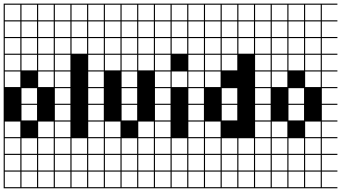

<svg xmlns="http://www.w3.org/2000/svg" viewBox="-20 -747 1858 1046"><path d="M363.6 278.8H0V187.9H6.1V272.7H90.9V187.9H0V-727.3H363.6V-721.2H278.8V-636.4H363.6V-630.3H278.8V-545.5H363.6V-539.4H278.8V-454.5H363.6V-448.5H278.8V-363.6H363.6V-357.6H278.8V-272.7H363.6V-266.7H278.8V-181.8H363.6V-175.8H278.8V-90.9H363.6V-84.8H278.8V0H363.6V6.1H278.8V90.9H363.6V97H278.8V181.8H363.6V187.9H278.8V272.7H363.6ZM90.9 -636.4V-721.2H6.1V-636.4ZM187.9 -636.4H272.7V-721.2H187.9ZM97 -636.4H181.8V-721.2H97ZM187.9 -545.5H272.7V-630.3H187.9ZM6.1 -545.5H90.9V-630.3H6.1ZM97 -545.5H181.8V-630.3H97ZM97 -454.5H181.8V-539.4H97ZM187.9 -454.5H272.7V-539.4H187.9ZM6.1 -454.5H90.9V-539.4H6.1ZM187.9 -363.6H272.7V-448.5H187.9ZM6.1 -363.6H90.9V-448.5H6.1ZM97 -363.6H181.8V-448.5H97ZM6.1 -272.7H90.9V-357.6H6.1ZM187.9 -272.7H272.7V-357.6H187.9ZM97 -181.8H181.8V-266.7H97ZM97 -90.9H181.8V-175.8H97ZM187.9 0H272.7V-84.8H187.9ZM6.1 0H90.9V-84.8H6.1ZM97 90.9H181.8V6.1H97ZM187.9 90.9H272.7V6.1H187.9ZM6.1 90.9H90.9V6.1H6.1ZM6.1 181.8H90.9V97H6.1ZM97 181.8H181.8V97H97ZM187.9 181.8H272.7V97H187.9ZM181.8 272.7V187.9H97V272.7ZM272.7 272.7V187.9H187.9V272.7Z M363.6 278.8V187.9H369.7V272.7H454.5V187.9H363.6V-727.3H545.5V-721.2H460.6V-636.4H545.5V-630.3H460.6V-545.5H545.5V-539.4H460.6V-454.5H545.5V-448.5H460.6V-363.6H545.5V-357.6H460.6V-272.7H545.5V-266.7H460.6V-181.8H545.5V-175.8H460.6V-90.9H545.5V-84.8H460.6V0H545.5V6.1H460.6V90.9H545.5V97H460.6V181.8H545.5V187.9H460.6V272.7H545.5V278.8ZM454.5 -636.4V-721.2H369.7V-636.4ZM369.7 -545.5H454.5V-630.3H369.7ZM369.7 -454.5H454.5V-539.4H369.7ZM369.7 90.9H454.5V6.1H369.7ZM369.7 181.8H454.5V97H369.7Z M909.1 278.8H545.5V187.9H551.5V272.7H636.4V187.9H642.4V272.7H727.3V187.9H733.3V272.7H818.2V187.9H545.5V-727.3H909.1V-721.2H824.2V-636.4H909.1V-630.3H824.2V-545.5H909.1V-539.4H824.2V-454.5H909.1V-448.5H824.2V-363.6H909.1V-357.6H824.2V-272.7H909.1V-266.7H824.2V-181.8H909.1V-175.8H824.2V-90.9H909.1V-84.8H824.2V0H909.1V6.1H824.2V90.9H909.1V97H824.2V181.8H909.1V187.9H824.2V272.7H909.1ZM636.4 -636.4V-721.2H551.5V-636.4ZM733.3 -636.4H818.2V-721.2H733.3ZM642.4 -636.4H727.3V-721.2H642.4ZM551.5 -545.5H636.4V-630.3H551.5ZM733.3 -545.5H818.2V-630.3H733.3ZM642.4 -545.5H727.3V-630.3H642.4ZM551.5 -454.5H636.4V-539.4H551.5ZM733.3 -454.5H818.2V-539.4H733.3ZM642.4 -454.5H727.3V-539.4H642.4ZM551.5 -363.6H636.4V-448.5H551.5ZM733.3 -363.6H818.2V-448.5H733.3ZM642.4 -363.6H727.3V-448.5H642.4ZM642.4 -272.7H727.3V-357.6H642.4ZM642.4 -181.8H727.3V-266.7H642.4ZM642.4 -90.9H727.3V-175.8H642.4ZM733.3 0H818.2V-84.8H733.3ZM551.5 0H636.4V-84.8H551.5ZM733.3 90.9H818.2V6.1H733.3ZM642.4 90.9H727.3V6.1H642.4ZM551.5 90.9H636.4V6.1H551.5ZM642.4 181.8H727.3V97H642.4ZM551.5 181.8H636.4V97H551.5ZM733.3 181.8H818.2V97H733.3Z M909.1 278.8V187.9H915.2V272.7H1000V187.9H909.1V-727.3H1090.9V-721.2H1006.1V-636.4H1090.9V-630.3H1006.1V-545.5H1090.9V-539.4H1006.1V-454.5H1090.9V-448.5H1006.1V-363.6H1090.9V-357.6H1006.1V-272.7H1090.9V-266.7H1006.1V-181.8H1090.9V-175.8H1006.1V-90.9H1090.9V-84.8H1006.1V0H1090.9V6.1H1006.1V90.9H1090.9V97H1006.1V181.8H1090.9V187.9H1006.1V272.7H1090.9V278.8ZM915.2 -636.4H1000V-721.2H915.2ZM915.2 -545.5H1000V-630.3H915.2ZM915.2 -454.5H1000V-539.4H915.2ZM915.2 -272.7H1000V-357.6H915.2ZM915.2 90.9H1000V6.1H915.2ZM1000 97H915.2V181.8H1000Z M1363.6 -636.4V-721.2H1278.8V-636.4ZM1363.6 -545.5V-630.3H1278.8V-545.5ZM1272.7 -545.5V-630.3H1187.9V-545.5ZM1181.8 -545.5V-630.3H1097V-545.5ZM1363.6 -454.5V-539.4H1278.8V-454.5ZM1272.7 -454.5V-539.4H1187.9V-454.5ZM1181.8 -454.5V-539.4H1097V-454.5ZM1272.7 -363.6V-448.5H1187.9V-363.6ZM1181.8 -363.6V-448.5H1097V-363.6ZM1181.8 -272.7V-357.6H1097V-272.7ZM1272.7 -181.8V-266.7H1187.9V-181.8ZM1272.7 -90.9V-175.8H1187.9V-90.9ZM1181.8 0V-84.8H1097V0ZM1363.6 90.9V6.1H1278.8V90.9ZM1272.7 90.9V6.1H1187.9V90.9ZM1181.8 90.9V6.1H1097V90.9ZM1363.6 272.7V187.9H1278.8V272.7ZM1181.8 -636.4V-721.2H1097V-636.4ZM1272.7 -636.4V-721.2H1187.9V-636.4ZM1181.8 97H1097V181.8H1181.8ZM1272.7 97H1187.9V181.8H1272.7ZM1363.6 181.8V97H1278.8V181.8ZM1272.7 272.7V187.9H1187.9V272.7ZM1181.8 272.7V187.9H1097V272.7ZM1454.5 278.8H1090.9V-727.3H1454.5V-721.2H1369.7V-636.4H1454.5V-630.3H1369.7V-545.5H1454.5V-539.4H1369.7V-454.5H1454.5V-448.5H1369.7V-363.6H1454.5V-357.6H1369.7V-272.7H1454.5V-266.7H1369.7V-181.8H1454.5V-175.8H1369.7V-90.9H1454.5V-84.8H1369.7V0H1454.5V6.1H1369.7V90.9H1454.5V97H1369.7V181.8H1454.5V187.9H1369.7V272.7H1454.5Z M1818.2 278.8H1454.5V187.9H1460.6V272.7H1545.5V187.9H1454.5V-727.3H1818.2V-721.2H1733.3V-636.4H1818.2V-630.3H1733.3V-545.5H1818.2V-539.4H1733.3V-454.5H1818.2V-448.5H1733.3V-363.6H1818.2V-357.6H1733.3V-272.7H1818.2V-266.7H1733.3V-181.8H1818.2V-175.8H1733.3V-90.9H1818.2V-84.8H1733.3V0H1818.2V6.1H1733.3V90.9H1818.2V97H1733.3V181.8H1818.2V187.9H1733.3V272.7H1818.2ZM1545.5 -636.4V-721.2H1460.6V-636.4ZM1642.4 -636.4H1727.3V-721.2H1642.4ZM1551.5 -636.4H1636.4V-721.2H1551.5ZM1642.4 -545.5H1727.3V-630.3H1642.4ZM1460.6 -545.5H1545.5V-630.3H1460.6ZM1551.5 -545.5H1636.4V-630.3H1551.5ZM1551.5 -454.5H1636.4V-539.4H1551.5ZM1642.4 -454.5H1727.3V-539.4H1642.4ZM1460.6 -454.5H1545.5V-539.4H1460.6ZM1642.4 -363.6H1727.3V-448.5H1642.4ZM1460.6 -363.6H1545.5V-448.5H1460.6ZM1551.5 -363.6H1636.4V-448.5H1551.5ZM1460.6 -272.7H1545.5V-357.6H1460.6ZM1642.4 -272.7H1727.3V-357.6H1642.4ZM1551.5 -181.8H1636.4V-266.7H1551.5ZM1551.5 -90.9H1636.4V-175.8H1551.5ZM1642.4 0H1727.3V-84.8H1642.4ZM1460.6 0H1545.5V-84.8H1460.6ZM1551.5 90.9H1636.4V6.1H1551.5ZM1642.4 90.9H1727.3V6.1H1642.4ZM1460.6 90.9H1545.5V6.1H1460.6ZM1460.6 181.8H1545.5V97H1460.6ZM1551.5 181.8H1636.4V97H1551.5ZM1642.4 181.8H1727.3V97H1642.4ZM1636.4 272.7V187.9H1551.5V272.7ZM1727.3 272.7V187.9H1642.4V272.7Z"/></svg>

Font: Micro 5 Charted
Style: Regular
Weight: 400
Designer: Sarah Cadigan-Fried
Version: Version 1.000; ttfautohint (v1.8.4.7-5d5b)